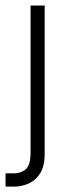

<svg xmlns="http://www.w3.org/2000/svg" viewBox="-56 -520 235 694"><path d="M-36 106.5V154.5H-4Q22 154.5 47.2 143.5Q72.5 132.5 89 106.8Q105.5 81 105.5 36V-500H54.5V30.5Q54.5 76.5 37.5 91.5Q20.5 106.5 -5 106.5Z"/></svg>

Font: Overused Grotesk Light
Style: Regular
Weight: 300
Designer: RandomMaerks
Version: Version 0.005